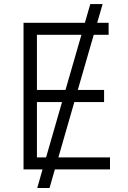

<svg xmlns="http://www.w3.org/2000/svg" viewBox="-20 -840 633 952"><path d="M488.8 -819.8 461.9 -727.1H518.6V-667.5H444.8L365.7 -394H496.1V-334H348.6L269.5 -59.6H525.4V0H252L225.6 92.3H164.6L190.9 0H96.7V-727.1H400.9L427.7 -819.8ZM383.8 -667.5H163.1V-394H304.7ZM287.6 -334H163.1V-59.6H208.5Z"/></svg>

Font: Interop Light
Style: Regular
Weight: 300
Designer: Rasmus Andersson, Google, Jang Haemin
Foundry: jhaemin
Version: Version 1.007